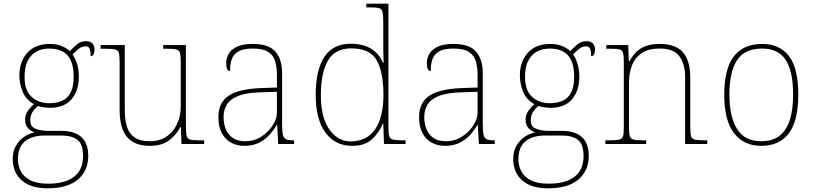

<svg xmlns="http://www.w3.org/2000/svg" viewBox="-20 -780 4409 1040"><path d="M237 240Q146 240 97.5 197Q49 154 49 80Q49 39 67 8.5Q85 -22 112.5 -40Q140 -58 168 -63Q146 -70 131 -86.5Q116 -103 116 -132Q116 -161 134 -184Q152 -207 164 -216Q121 -239 103 -282.5Q85 -326 85 -372Q85 -446 128 -494Q171 -542 250 -542Q286 -542 313 -531Q340 -520 358 -503Q372 -518 394 -537.5Q416 -557 445 -557Q470 -557 481 -544Q492 -531 492 -513Q492 -496 487 -486Q482 -476 471 -476Q471 -505 465 -517Q459 -529 445 -529Q423 -529 407.5 -516.5Q392 -504 373 -485Q387 -466 397 -435Q407 -404 407 -364Q407 -289 367.5 -242.5Q328 -196 250 -196Q238 -196 216 -199Q194 -202 186 -206Q169 -193 156.5 -174Q144 -155 144 -126Q144 -93 174 -82Q204 -71 244 -71H313Q384 -71 421 -37.5Q458 -4 458 65Q458 144 402.5 192Q347 240 237 240ZM241 215Q304 215 346 197.5Q388 180 409 147Q430 114 430 66Q430 1 399.5 -22.5Q369 -46 311 -46H220Q180 -46 147.5 -33.5Q115 -21 96 7Q77 35 77 82Q77 117 92.5 147.5Q108 178 144 196.5Q180 215 241 215ZM247 -221Q288 -221 317.5 -234.5Q347 -248 363 -280Q379 -312 379 -365Q379 -419 363.5 -452.5Q348 -486 318.5 -501.5Q289 -517 247 -517Q208 -517 178 -501Q148 -485 130.5 -451.5Q113 -418 113 -364Q113 -290 151 -255.5Q189 -221 247 -221Z M791 10Q709 10 668.5 -37.5Q628 -85 628 -184V-442Q628 -477 624 -492.5Q620 -508 604 -512Q588 -516 551 -516H525V-536H656V-181Q656 -134 667 -96Q678 -58 707.5 -36.5Q737 -15 791 -15Q847 -15 884 -41.5Q921 -68 940 -110.5Q959 -153 959 -202V-442Q959 -477 955 -492.5Q951 -508 935 -512Q919 -516 882 -516H864V-536H987V-94Q987 -60 991 -44Q995 -28 1009.5 -24Q1024 -20 1054 -20H1086V0H963L960 -91H956Q937 -52 897.5 -21Q858 10 791 10Z M1304 10Q1265 10 1233 -6.5Q1201 -23 1182 -58Q1163 -93 1163 -146Q1163 -225 1219.5 -262Q1276 -299 1397 -303L1480 -306V-371Q1480 -414 1471 -446.5Q1462 -479 1434 -498Q1406 -517 1349 -517Q1300 -517 1273 -502.5Q1246 -488 1236 -460.5Q1226 -433 1226 -395Q1216 -395 1210.5 -406Q1205 -417 1205 -441Q1205 -462 1217 -485.5Q1229 -509 1260.5 -525.5Q1292 -542 1349 -542Q1437 -542 1472.5 -499.5Q1508 -457 1508 -386V-110Q1508 -73 1511.5 -53.5Q1515 -34 1527 -27Q1539 -20 1566 -20H1573V0H1487L1481 -104H1479Q1468 -83 1445.5 -56Q1423 -29 1388 -9.5Q1353 10 1304 10ZM1308 -15Q1357 -15 1395.5 -40Q1434 -65 1457 -101Q1480 -137 1480 -170V-283L1394 -280Q1316 -278 1272 -261Q1228 -244 1209.5 -214.5Q1191 -185 1191 -145Q1191 -111 1202.5 -81.5Q1214 -52 1240 -33.5Q1266 -15 1308 -15Z M1888 10Q1796 10 1743 -61.5Q1690 -133 1690 -267Q1690 -399 1736.5 -471Q1783 -543 1880 -543Q1947 -543 1990.5 -516Q2034 -489 2054 -441H2058Q2057 -469 2056.5 -495.5Q2056 -522 2056 -543V-662Q2056 -699 2052 -715.5Q2048 -732 2033.5 -736Q2019 -740 1989 -740H1964V-760H2084V-94Q2084 -59 2088 -43.5Q2092 -28 2108 -24Q2124 -20 2161 -20H2177V0H2060L2056 -111H2054Q2032 -59 1993.5 -24.5Q1955 10 1888 10ZM1882 -14Q1971 -16 2014 -83Q2057 -150 2057 -265Q2057 -390 2020 -454Q1983 -518 1883 -518Q1795 -518 1756.5 -452Q1718 -386 1718 -264Q1718 -143 1764.5 -78Q1811 -13 1882 -14Z M2391 10Q2352 10 2320 -6.5Q2288 -23 2269 -58Q2250 -93 2250 -146Q2250 -225 2306.5 -262Q2363 -299 2484 -303L2567 -306V-371Q2567 -414 2558 -446.5Q2549 -479 2521 -498Q2493 -517 2436 -517Q2387 -517 2360 -502.5Q2333 -488 2323 -460.5Q2313 -433 2313 -395Q2303 -395 2297.5 -406Q2292 -417 2292 -441Q2292 -462 2304 -485.5Q2316 -509 2347.5 -525.5Q2379 -542 2436 -542Q2524 -542 2559.5 -499.5Q2595 -457 2595 -386V-110Q2595 -73 2598.5 -53.5Q2602 -34 2614 -27Q2626 -20 2653 -20H2660V0H2574L2568 -104H2566Q2555 -83 2532.5 -56Q2510 -29 2475 -9.5Q2440 10 2391 10ZM2395 -15Q2444 -15 2482.5 -40Q2521 -65 2544 -101Q2567 -137 2567 -170V-283L2481 -280Q2403 -278 2359 -261Q2315 -244 2296.5 -214.5Q2278 -185 2278 -145Q2278 -111 2289.5 -81.5Q2301 -52 2327 -33.5Q2353 -15 2395 -15Z M2948 240Q2857 240 2808.5 197Q2760 154 2760 80Q2760 39 2778 8.5Q2796 -22 2823.5 -40Q2851 -58 2879 -63Q2857 -70 2842 -86.5Q2827 -103 2827 -132Q2827 -161 2845 -184Q2863 -207 2875 -216Q2832 -239 2814 -282.5Q2796 -326 2796 -372Q2796 -446 2839 -494Q2882 -542 2961 -542Q2997 -542 3024 -531Q3051 -520 3069 -503Q3083 -518 3105 -537.5Q3127 -557 3156 -557Q3181 -557 3192 -544Q3203 -531 3203 -513Q3203 -496 3198 -486Q3193 -476 3182 -476Q3182 -505 3176 -517Q3170 -529 3156 -529Q3134 -529 3118.5 -516.5Q3103 -504 3084 -485Q3098 -466 3108 -435Q3118 -404 3118 -364Q3118 -289 3078.5 -242.5Q3039 -196 2961 -196Q2949 -196 2927 -199Q2905 -202 2897 -206Q2880 -193 2867.5 -174Q2855 -155 2855 -126Q2855 -93 2885 -82Q2915 -71 2955 -71H3024Q3095 -71 3132 -37.5Q3169 -4 3169 65Q3169 144 3113.5 192Q3058 240 2948 240ZM2952 215Q3015 215 3057 197.5Q3099 180 3120 147Q3141 114 3141 66Q3141 1 3110.5 -22.5Q3080 -46 3022 -46H2931Q2891 -46 2858.5 -33.5Q2826 -21 2807 7Q2788 35 2788 82Q2788 117 2803.5 147.5Q2819 178 2855 196.5Q2891 215 2952 215ZM2958 -221Q2999 -221 3028.5 -234.5Q3058 -248 3074 -280Q3090 -312 3090 -365Q3090 -419 3074.5 -452.5Q3059 -486 3029.5 -501.5Q3000 -517 2958 -517Q2919 -517 2889 -501Q2859 -485 2841.5 -451.5Q2824 -418 2824 -364Q2824 -290 2862 -255.5Q2900 -221 2958 -221Z M3259 0V-20H3282Q3319 -20 3335 -24Q3351 -28 3355 -43.5Q3359 -59 3359 -94V-442Q3359 -477 3355 -492.5Q3351 -508 3336.5 -512Q3322 -516 3292 -516H3264V-536H3383L3386 -449H3390Q3410 -485 3434 -505Q3458 -525 3487.5 -533.5Q3517 -542 3554 -542Q3640 -542 3679.5 -496.5Q3719 -451 3719 -357V-94Q3719 -59 3723 -43.5Q3727 -28 3743.5 -24Q3760 -20 3796 -20H3811V0H3691V-365Q3691 -432 3660.5 -474.5Q3630 -517 3554 -517Q3489 -517 3452.5 -490Q3416 -463 3401.5 -421Q3387 -379 3387 -334V-94Q3387 -59 3391 -43.5Q3395 -28 3411.5 -24Q3428 -20 3464 -20H3480V0Z M4103 10Q4010 10 3956.5 -58Q3903 -126 3903 -267Q3903 -407 3955 -474.5Q4007 -542 4108 -542Q4203 -542 4253.5 -476.5Q4304 -411 4304 -267Q4304 -126 4253 -58Q4202 10 4103 10ZM4103 -15Q4167 -15 4205 -46.5Q4243 -78 4259.5 -134.5Q4276 -191 4276 -267Q4276 -395 4235.5 -456Q4195 -517 4108 -517Q4014 -517 3972.5 -454.5Q3931 -392 3931 -267Q3931 -148 3972.5 -81.5Q4014 -15 4103 -15Z"/></svg>

Font: Noto Serif Kannada Thin
Style: Regular
Weight: 250
Version: Version 2.003